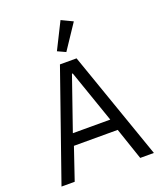

<svg xmlns="http://www.w3.org/2000/svg" viewBox="-169 -1056 978 1162"><g transform="rotate(-20 320.5 -474.5)"><path d="M530 0 460 -206H178L108 0H23L267 -698H374L618 0ZM321 -620H316L198 -280H439ZM329 -755 277 -779 362 -949 435 -914Z"/></g></svg>

Font: IBM Plex Sans Hebrew
Style: Regular
Weight: 400
Designer: Mike Abbink, Paul van der Laan, Pieter van Rosmalen, Yanek Iontef
Foundry: Bold Monday
Version: Version 1.2